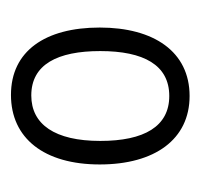

<svg xmlns="http://www.w3.org/2000/svg" viewBox="-28 -736 374 359"><g transform="rotate(-90 159.5 -556.0)"><path d="M288 -557C288 -659 244 -723 162 -723C81 -723 32 -661 32 -557C32 -454 79 -389 160 -389C243 -389 288 -456 288 -557ZM76 -556C76 -641 107 -685 161 -685C219 -685 244 -636 244 -556C244 -475 218 -427 160 -427C103 -427 76 -474 76 -556Z"/></g></svg>

Font: Noto Sans Display SemiCondensed Light
Style: Regular
Weight: 300
Width: 4
Designer: Monotype Design Team
Foundry: Monotype Imaging Inc.
Version: Version 1.900